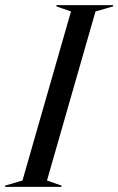

<svg xmlns="http://www.w3.org/2000/svg" viewBox="-73 -732 463 752"><path d="M168 -5V0H-53V-5L15 -25L205 -687L148 -707V-712H370V-707L301 -687L111 -25Z"/></svg>

Font: Nyght Serif Italic
Style: Regular
Weight: 400
Italic angle: -16°
Designer: Maksym Kobuzan
Version: Version 0.410